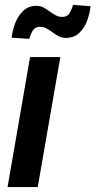

<svg xmlns="http://www.w3.org/2000/svg" viewBox="-20 -760 388 780"><path d="M225.1 -528.3 133.3 0H10.7L102.1 -528.3ZM276.9 -740.2 347.7 -734.9Q345.2 -706.5 334.2 -676.5Q323.2 -646.5 301.8 -626Q280.3 -605.5 246.1 -606Q230 -606.4 217 -613.5Q204.1 -620.6 192.1 -629.6Q180.2 -638.7 167.5 -645.3Q154.8 -651.9 140.1 -650.9Q120.6 -649.9 112.1 -634.3Q103.5 -618.7 99.1 -602.1L27.3 -606.9Q30.3 -634.8 41.5 -665Q52.7 -695.3 74.5 -716.1Q96.2 -736.8 129.9 -736.3Q145.5 -735.8 158.2 -728.8Q170.9 -721.7 183.1 -712.6Q195.3 -703.6 208 -697Q220.7 -690.4 235.8 -691.4Q255.4 -692.4 263.9 -708.5Q272.5 -724.6 276.9 -740.2Z"/></svg>

Font: Roboto Condensed SemiBold
Style: Italic
Weight: 600
Italic angle: -12°
Designer: Christian Robertson
Foundry: Google
Version: Version 3.008; 2023